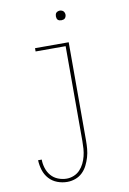

<svg xmlns="http://www.w3.org/2000/svg" viewBox="-99 -757 698 1039"><g transform="rotate(-10 250.0 -237.0)"><path d="M185 223Q157 223 130.5 213Q104 203 85.5 182.5Q67 162 58.5 135Q50 108 49 80H69Q69 104 76.5 127.5Q84 151 99.5 169Q115 187 138 196Q161 205 185 205Q205 205 224.5 197Q244 189 258 174Q272 159 281 140.5Q290 122 295 102Q300 82 301.5 61.5Q303 41 303 20V-502H138V-520H323V20Q323 43 321 66Q319 89 312.5 111Q306 133 295.5 154Q285 175 268.5 191Q252 207 230 215Q208 223 185 223ZM305 -644Q300 -644 294.5 -645.5Q289 -647 285.5 -650.5Q282 -654 280.5 -659.5Q279 -665 279 -670Q279 -675 280.5 -680.5Q282 -686 285.5 -689.5Q289 -693 294.5 -695Q300 -697 305 -697Q310 -697 315.5 -695Q321 -693 324.5 -689.5Q328 -686 330 -680.5Q332 -675 332 -670Q332 -665 330 -659.5Q328 -654 324.5 -650.5Q321 -647 315.5 -645.5Q310 -644 305 -644Z"/></g></svg>

Font: Iosevka Thin
Style: Regular
Weight: 100
Monospace: yes
Designer: Belleve Invis
Foundry: Belleve Invis
Version: Version 32.5.0; ttfautohint (v1.8.4)